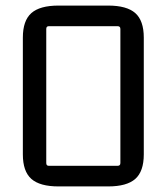

<svg xmlns="http://www.w3.org/2000/svg" viewBox="-20 -662 598 689"><path d="M62 -108V-527Q62 -588 92.5 -615Q123 -642 190 -642H368Q435 -642 465.5 -615Q496 -588 496 -527V-108Q496 -47 465.5 -20Q435 7 368 7H190Q123 7 92.5 -20Q62 -47 62 -108ZM402 -568H155Q146 -568 146 -558V-77Q146 -67 155 -67H402Q412 -67 412 -77V-558Q412 -568 402 -568Z"/></svg>

Font: Gemunu Libre
Style: Regular
Weight: 400
Designer: Puspanada Ekanayake, Sola Matas, Pathum Egodawatta, Kosala Senevirathne
Foundry: mooniak
Version: Version 1.100